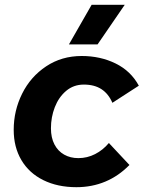

<svg xmlns="http://www.w3.org/2000/svg" viewBox="-20 -759 602 790"><path d="M36.4 -224.8Q36.4 -303.8 71.1 -373.6Q105.8 -443.4 169.8 -486Q233.8 -528.6 316.2 -528.6Q393 -528.6 455.7 -497.8Q518.4 -467 551.2 -406.4L442.4 -336Q426.4 -373.2 397.4 -392.1Q368.4 -411 325.2 -411Q282.8 -411 252.1 -385Q221.4 -359 205.5 -317.9Q189.6 -276.8 189.6 -231.2Q189.6 -192.4 204 -164.8Q218.4 -137.2 244 -122.8Q269.6 -108.4 302.2 -108.4Q339 -108.4 371.4 -125Q403.8 -141.6 428 -170.6L512.6 -80.2Q468 -34.6 413.1 -11.7Q358.2 11.2 294.4 11.2Q217 11.2 158.3 -17.8Q99.6 -46.8 68 -100.3Q36.4 -153.8 36.4 -224.8ZM263.6 -576.2 357 -739.2H493.2L381.4 -576.2Z"/></svg>

Font: Fixel Italic Variable 20240409 Display Thin
Style: Italic
Weight: 100
Italic angle: -10°
Designer: AlfaBravo + MacPaw
Foundry: Kyrylo Tkachov, Marchela Mozhyna, Serhii Makarenko, Maria Weinstein, Zakhar Kryvoshyya
Version: Version 1.211;Glyphs 3.2 (3225)